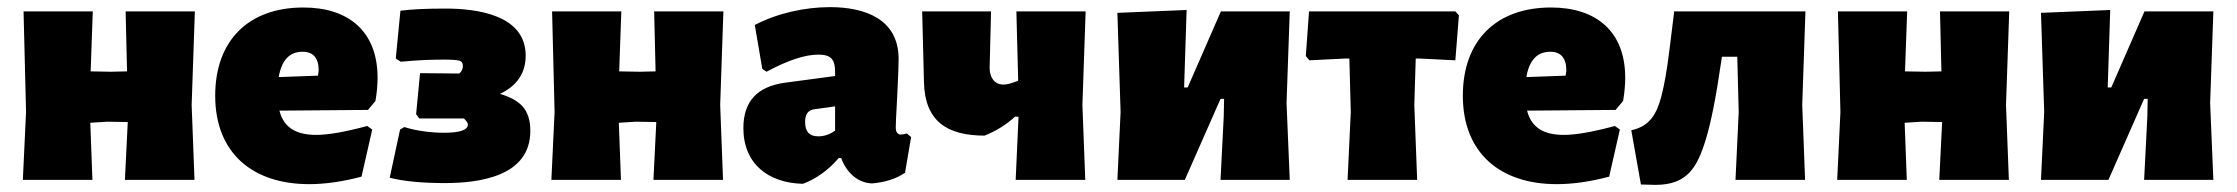

<svg xmlns="http://www.w3.org/2000/svg" viewBox="-20 -504 6267 538"><path d="M44 0H239L233 -160L281 -163L338 -162L330 0H525L517 -210L526 -472H332L336 -304L291 -303L234 -304L240 -472H46L53 -190Z M1011 -196 1032 -221C1036 -244 1038 -266 1038 -286C1038 -416 957 -483 830 -483C676 -483 583 -390 583 -236C583 -74 689 12 846 12C891 12 940 5 993 -9L1023 -141L1009 -151C946 -134 899 -126 866 -126C816 -126 776 -142 763 -194ZM873 -306 871 -292 761 -288C769 -335 791 -359 828 -359C858 -359 873 -341 873 -306Z M1381 -241C1426 -262 1453 -297 1453 -348C1453 -463 1315 -480 1228 -480C1175 -480 1133 -478 1102 -474L1089 -340L1103 -331C1144 -335 1184 -337 1223 -337C1246 -337 1260 -336 1267 -334C1274 -332 1277 -327 1277 -319C1277 -311 1274 -304 1267 -298L1157 -299L1146 -184L1155 -172H1280C1287 -165 1291 -160 1291 -155C1291 -140 1269 -132 1225 -132C1189 -132 1147 -137 1113 -148L1101 -141L1072 -6C1111 4 1163 9 1226 9C1324 9 1466 -10 1466 -137C1466 -198 1437 -224 1381 -241Z M1525 0H1720L1714 -160L1762 -163L1819 -162L1811 0H2006L1998 -210L2007 -472H1813L1817 -304L1772 -303L1715 -304L1721 -472H1527L1534 -190Z M2230 11C2267 -3 2301 -27 2330 -61H2337C2351 -23 2381 8 2423 10C2460 7 2491 -3 2516 -20L2533 -120L2521 -130C2514 -128 2509 -127 2504 -127C2499 -127 2496 -129 2494 -132C2491 -135 2490 -141 2490 -148C2490 -154 2491 -182 2494 -233C2497 -290 2498 -326 2498 -339C2498 -451 2403 -484 2306 -484C2235 -484 2158 -467 2095 -434L2116 -311L2128 -303C2187 -335 2236 -351 2273 -351C2308 -351 2320 -338 2320 -303V-291L2178 -272C2101 -261 2063 -219 2063 -145C2063 -44 2134 9 2230 11ZM2263 -198 2320 -206V-138C2305 -127 2289 -122 2273 -122C2248 -122 2236 -135 2236 -162C2236 -181 2242 -196 2263 -198Z M2564 -472 2569 -275C2571 -164 2634 -124 2739 -124C2771 -137 2799 -154 2824 -177H2834L2826 0H3021L3013 -210L3022 -472H2828L2833 -278C2816 -271 2803 -267 2792 -267C2765 -267 2753 -289 2753 -314L2757 -472Z M3111 -468 3120 -190 3111 0H3300L3400 -227H3410L3409 -177L3400 0H3594L3585 -215L3594 -472H3401L3308 -259H3298L3305 -476Z M3639 -347 3649 -335 3750 -340H3761L3765 -190L3756 0H3951L3943 -210L3947 -340H3957L4058 -335L4068 -461L4058 -472H3648Z M4507 -196 4528 -221C4532 -244 4534 -266 4534 -286C4534 -416 4453 -483 4326 -483C4172 -483 4079 -390 4079 -236C4079 -74 4185 12 4342 12C4387 12 4436 5 4489 -9L4519 -141L4505 -151C4442 -134 4395 -126 4362 -126C4312 -126 4272 -142 4259 -194ZM4369 -306 4367 -292 4257 -288C4265 -335 4287 -359 4324 -359C4354 -359 4369 -341 4369 -306Z M5030 -210 5039 -472H4670L4671 -470L4658 -365C4651 -307 4643 -263 4635 -233C4622 -185 4603 -150 4551 -139L4578 13L4619 14C4708 14 4736 -35 4760 -114C4775 -163 4789 -235 4803 -332L4805 -345H4848L4852 -190L4843 0H5038Z M5128 0H5323L5317 -160L5365 -163L5422 -162L5414 0H5609L5601 -210L5610 -472H5416L5420 -304L5375 -303L5318 -304L5324 -472H5130L5137 -190Z M5699 -468 5708 -190 5699 0H5888L5988 -227H5998L5997 -177L5988 0H6182L6173 -215L6182 -472H5989L5896 -259H5886L5893 -476Z"/></svg>

Font: Luna Sans Black
Style: Regular
Weight: 900
Designer: Juan Pablo del Peral
Foundry: Huerta Tipografica
Version: Version 2.001; ttfautohint (v1.5)